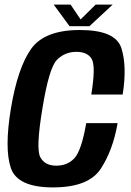

<svg xmlns="http://www.w3.org/2000/svg" viewBox="-20 -811 569 835"><path d="M210.5 4Q56 4 27.2 -80.2Q-1.5 -164.5 27.5 -339.5Q57 -516 115.2 -598.2Q173.5 -680.5 327.5 -680.5Q482.5 -680.5 507.8 -601.8Q533 -523 513.5 -400H377Q397 -522 379.2 -553.8Q361.5 -585.5 312 -585.5Q261.5 -585.5 227.2 -550.2Q193 -515 164.5 -339.5Q135.5 -165.5 155 -128Q174.5 -90.5 225 -90.5Q274.5 -90.5 304.5 -124Q334.5 -157.5 355 -275.5H491.5Q471 -157.5 418 -76.8Q365 4 210.5 4ZM282.5 -697 213.5 -791H287L330.5 -726.5L396 -791H470L369 -697Z"/></svg>

Font: Anybody SemiBold
Style: Italic
Weight: 600
Italic angle: -10°
Designer: Tyler Finck
Foundry: Etcetera Type Company
Version: Version 1.010; ttfautohint (v1.8.3) -l 8 -r 50 -G 200 -x 14 